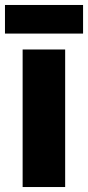

<svg xmlns="http://www.w3.org/2000/svg" viewBox="-35 -752 354 772"><path d="M227 0H56V-553H227ZM299 -732V-617H-15V-732Z"/></svg>

Font: Noto Sans Myanmar UI Condensed Black
Style: Regular
Weight: 900
Width: 3
Designer: Monotype Design Team
Foundry: Monotype Imaging Inc.
Version: Version 2.103; ttfautohint (v1.8.4.7-5d5b)